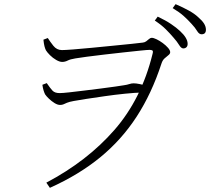

<svg xmlns="http://www.w3.org/2000/svg" viewBox="-20 -849 1040 924"><path d="M815 -668Q799 -687 778 -708Q757 -729 725 -750L739 -769Q777 -751 803 -733.5Q829 -716 846 -700Q883 -666 883 -638Q883 -627 877 -621.5Q871 -616 862 -616Q852 -616 842 -632.5Q832 -649 815 -668ZM902 -734Q884 -754 864 -772Q844 -790 811 -810L825 -829Q862 -813 889 -798Q916 -783 932 -768Q953 -750 962 -735.5Q971 -721 971 -706Q971 -684 950 -684Q938 -684 928.5 -700Q919 -716 902 -734ZM205 -449Q222 -424 233 -412.5Q244 -401 267 -401Q281 -401 312.5 -404.5Q344 -408 384.5 -413Q425 -418 465 -423Q505 -428 535.5 -432.5Q566 -437 578 -439Q592 -441 602.5 -444.5Q613 -448 623 -448Q635 -448 652 -444.5Q669 -441 685 -436L669 -404Q630 -403 581 -398Q532 -393 483.5 -386Q435 -379 395.5 -373Q356 -367 335 -363Q313 -359 302.5 -354.5Q292 -350 285.5 -347Q279 -344 269 -344Q257 -344 242.5 -353Q228 -362 215.5 -374Q203 -386 197 -395Q193 -403 189.5 -414.5Q186 -426 184 -441ZM278 -608Q292 -608 331.5 -611Q371 -614 422 -619Q473 -624 524 -629Q575 -634 614 -638Q653 -642 667 -644Q677 -645 684 -650.5Q691 -656 697.5 -661.5Q704 -667 710 -667Q719 -667 733.5 -660Q748 -653 763 -642Q778 -631 788.5 -619Q799 -607 799 -598Q799 -590 790.5 -583.5Q782 -577 772 -568Q762 -559 757 -543Q710 -399 637.5 -287.5Q565 -176 462.5 -92Q360 -8 220 55L203 30Q400 -74 530.5 -223.5Q661 -373 714 -589Q718 -603 713.5 -606Q709 -609 700 -609Q690 -609 656 -605.5Q622 -602 576 -597Q530 -592 483 -586.5Q436 -581 398 -576Q360 -571 343 -568Q318 -564 305.5 -557.5Q293 -551 279 -551Q267 -551 250.5 -560.5Q234 -570 220.5 -583.5Q207 -597 201 -607Q197 -615 194 -626.5Q191 -638 189 -658L210 -666Q220 -650 236.5 -629Q253 -608 278 -608Z"/></svg>

Font: Noto Serif JP
Style: Regular
Weight: 200
Designer: Ryoko NISHIZUKA 西塚涼子 (kana & ideographs); Frank Grießhammer (Latin, Greek & Cyrillic); Wenlong ZHANG 张文龙 (bopomofo); San
Foundry: Adobe
Version: Version 2.001;hotconv 1.1.0;makeotfexe 2.6.0